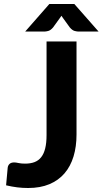

<svg xmlns="http://www.w3.org/2000/svg" viewBox="-20 -933 514 961"><path d="M10.5 0ZM363 -260Q363 -199 348 -149.8Q333 -100.5 302.8 -65.2Q272.5 -30 227 -11Q181.5 8 121 8Q93.5 8 66.8 4.8Q40 1.5 10.5 -5.5L18.5 -93.5Q20 -105.5 28 -112.8Q36 -120 51 -120Q59.5 -120 72.8 -117Q86 -114 105.5 -114Q132.5 -114 152.5 -121.5Q172.5 -129 186 -146Q199.5 -163 206.2 -190.2Q213 -217.5 213 -256.5V-725.5H363ZM473.5 -775H373.5Q365.5 -775 353.8 -778Q342 -781 329.5 -795.5L295.5 -842.5L287.5 -854L279.5 -842.5L245.5 -795.5Q233 -781 221.2 -778Q209.5 -775 201.5 -775H106L227 -913H352Z"/></svg>

Font: Lato Heavy
Style: Regular
Weight: 800
Designer: Lukasz Dziedzic
Foundry: tyPoland Lukasz Dziedzic
Version: Version 2.007; 2014-02-27